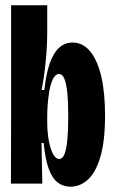

<svg xmlns="http://www.w3.org/2000/svg" viewBox="-20 -700 436 732"><path d="M248.3 11.7Q220.5 11.7 199.3 -4.8Q178.2 -21.3 165.2 -58Q152.2 -94.7 146.5 -154.7H138.3L141.3 0H21.7L22.3 -250.2V-680H160V-574.2Q160 -538.3 157.4 -502.3Q154.8 -466.3 150.3 -430Q145.8 -393.7 138.8 -357H149Q156 -419.3 170 -459.2Q184 -499 205.8 -518.4Q227.5 -537.8 256.5 -537.8Q296.2 -537.8 324 -503.8Q351.8 -469.8 366.2 -407.8Q380.5 -345.8 380.5 -259.7Q380.5 -163.8 363.2 -103.9Q346 -44 316.2 -16.2Q286.3 11.7 248.3 11.7ZM205.8 -94Q218.8 -94 226.1 -112.8Q233.3 -131.5 236.8 -167.2Q240.2 -203 240.2 -253Q240.2 -311.5 236.4 -347.8Q232.7 -384.2 224.8 -401.1Q217 -418 205.2 -418Q196.3 -418 189.1 -409.7Q181.8 -401.3 176.3 -385.9Q170.8 -370.5 167.5 -349.8Q164.2 -329 162.1 -305Q160 -281 160 -255.5V-234.5Q160 -208.3 163 -183.2Q166 -158.2 172.1 -138.1Q178.2 -118 186.6 -106Q195 -94 205.8 -94Z"/></svg>

Font: Bricolage Grotesque 96pt ExtraBold Condensed
Style: Regular
Weight: 800
Width: 3
Version: Version 1.001;gftools[0.9.33.dev8+g029e19f]